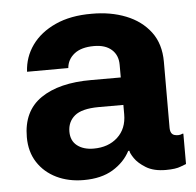

<svg xmlns="http://www.w3.org/2000/svg" viewBox="-45 -599 670 655"><g transform="rotate(-5 290.0 -271.5)"><path d="M216.3 9.9Q164.4 9.9 123.4 -9.9Q82.4 -29.8 58.8 -66.2Q35.2 -102.6 35.2 -152.7Q35.2 -241.8 98 -285Q160.9 -328.1 271 -327.8H372.2V-371.4Q372.2 -404.1 350.7 -423.3Q329.2 -442.5 290.5 -442.5Q246.8 -442.5 223 -423.7Q199.2 -404.8 196.7 -375.4L55.4 -375Q57.9 -425.1 86.6 -465.4Q115.4 -505.7 167.6 -529.5Q219.8 -553.3 291.9 -552.9Q356.5 -553.3 409.1 -532.5Q461.6 -511.7 492.5 -470.7Q523.4 -429.7 523.4 -368.3L523.1 -142.8Q523.1 -120.4 538 -116.3Q552.9 -112.2 565.3 -118.3H568.2V-14.2Q566.8 -14.2 549.4 -7.1Q532 0 498.2 0Q456.7 0 430.6 -16Q404.5 -32 392.2 -50.2Q380 -68.5 380 -75.3V-76H375.7Q356.2 -38.4 316.4 -14.2Q276.6 9.9 216.3 9.9ZM259.2 -94.1Q309.7 -94.1 341.3 -123.2Q372.9 -152.3 372.9 -201.7V-233.7H287.6Q230.1 -233.3 205.8 -212.9Q181.5 -192.5 181.5 -158.7Q181.5 -127.5 202.9 -110.8Q224.4 -94.1 259.2 -94.1Z"/></g></svg>

Font: Inter Zeller
Style: Bold
Weight: 700
Designer: Rasmus Andersson; Joe Bland
Foundry: zeller
Version: Version 3.015;git-dec3a8cb1